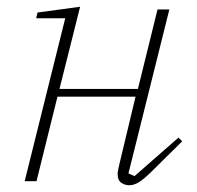

<svg xmlns="http://www.w3.org/2000/svg" viewBox="-20 -536 583 568"><path d="M363 12Q349 12 338.5 4.5Q328 -3 328 -21Q328 -27 330 -36Q332 -45 334 -54L381 -250H150L88 0H53L173 -482H87L91 -499L217 -516L156 -273H388L446 -508H481L360 -23L378 -15L508 -129L519 -118L435 -35Q406 -6 391 3Q376 12 363 12Z"/></svg>

Font: IBM Plex Serif ExtraLight
Style: Italic
Weight: 200
Italic angle: -14°
Designer: Mike Abbink, Paul van der Laan, Pieter van Rosmalen
Foundry: Bold Monday
Version: Version 2.5